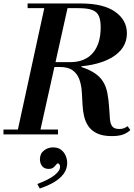

<svg xmlns="http://www.w3.org/2000/svg" viewBox="-21 -774 771 1106"><path d="M76 0 240 -754H374L206 0ZM-1 0V-28H313V0ZM623 10Q571 10 538.5 -5.5Q506 -21 488.5 -46.5Q471 -72 463.5 -104Q456 -136 454.5 -169.5Q453 -203 451 -233Q449 -281 436.5 -315.5Q424 -350 397.5 -369Q371 -388 325 -388L448 -392V-388Q496 -372 526 -351.5Q556 -331 573 -303.5Q590 -276 597.5 -238Q605 -200 608 -150Q610 -112 612.5 -85.5Q615 -59 626.5 -45Q638 -31 666 -31Q681 -31 692 -35Q703 -39 714 -47L730 -25Q714 -9 689 0.5Q664 10 623 10ZM195 -388V-416H383Q468 -416 513.5 -468.5Q559 -521 559 -617Q559 -656 549 -680.5Q539 -705 511.5 -716Q484 -727 432 -727H138V-754H444Q575 -754 642.5 -706Q710 -658 710 -582Q710 -492 618.5 -440Q527 -388 359 -388ZM208 312 194 286Q260 261 292.5 235.5Q325 210 325 187Q325 177 320.5 172Q316 167 313 167Q308 167 302 175Q296 183 286.5 191Q277 199 259 199Q234 199 221.5 182.5Q209 166 209 144Q209 111 232 93Q255 75 285 75Q313 75 330.5 88.5Q348 102 357 122.5Q366 143 366 165Q366 212 326 249Q286 286 208 312Z"/></svg>

Font: Libre Bodoni Medium
Style: Italic
Weight: 500
Italic angle: -13°
Designer: Pablo Impallari, Rodrigo Fuenzalida
Foundry: Impallari Type
Version: Version 2.005;gftools[0.9.23]